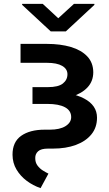

<svg xmlns="http://www.w3.org/2000/svg" viewBox="-20 -754 561 987"><path d="M188.6 213.1Q149.9 199.9 117.4 175.6Q84.9 151.3 64.8 117.5Q44.7 83.8 44.4 41.9Q44 -24.1 88.8 -55.8Q133.5 -87.4 209.5 -87.4H235.8Q287.6 -87.4 316.8 -105.6Q345.9 -123.9 345.9 -152Q345.9 -185.4 314.1 -202.6Q282.3 -219.8 223.4 -219.8H147V-282.7H225.1Q344.8 -282.7 411.8 -247.9Q478.7 -213.1 478.7 -149.1Q478.7 -98.7 449.8 -63.2Q420.8 -27.7 369.9 -8.9Q318.9 9.9 251.8 9.9H226.9Q191.1 9.9 176 23.6Q160.9 37.3 161.2 58.2Q160.9 81 172.6 96.8Q184.3 112.6 200.3 122.5Q216.3 132.5 229 138.5ZM147 -306.1H226.2Q279.8 -306.1 303.3 -324.8Q326.7 -343.4 326.7 -372.2Q326.7 -399.5 299.7 -415.3Q272.7 -431.1 220.9 -431.1H85.6V-528.4H220.9Q290.8 -528.4 344.5 -512.4Q398.1 -496.4 428.6 -464.1Q459.2 -431.8 459.5 -382.1Q459.2 -336.6 430.2 -305.2Q401.3 -273.8 349.1 -257.3Q296.9 -240.8 227.6 -240.8H147ZM93.8 -729V-734H199.9L279.5 -660.2L360.1 -734H465.2V-729L318.5 -592.7H240.8Z"/></svg>

Font: DeltaSans SemiBold
Style: Regular
Weight: 600
Designer: Rasmus Andersson
Foundry: rsms
Version: Version 3.012